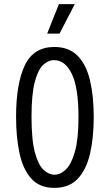

<svg xmlns="http://www.w3.org/2000/svg" viewBox="-20 -900 533 932"><path d="M244 12Q172 12 131.5 -33.5Q91 -79 74.5 -157Q58 -235 58 -332Q58 -494 100.5 -583Q143 -672 244 -672Q314 -672 356 -630Q398 -588 416.5 -511.5Q435 -435 435 -332Q435 -232 417 -154Q399 -76 357 -32Q315 12 244 12ZM244 -52Q274 -52 300.5 -78Q327 -104 344 -165Q361 -226 361 -331Q361 -475 328.5 -541.5Q296 -608 243 -608Q214 -608 189 -584.5Q164 -561 148.5 -501Q133 -441 133 -333Q133 -221 149.5 -160Q166 -99 191.5 -75.5Q217 -52 244 -52ZM269 -737H209L266 -880H343Z"/></svg>

Font: Bricolage Grotesque 10pt Condensed Light
Style: Regular
Weight: 300
Width: 3
Designer: Mathieu Triay
Foundry: Atelier Triay
Version: Version 1.000; ttfautohint (v1.8.4.7-5d5b);gftools[0.9.32]